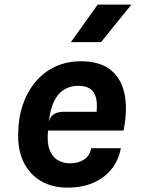

<svg xmlns="http://www.w3.org/2000/svg" viewBox="-20 -830 640 857"><path d="M281 7.5Q215.5 7.5 165.8 -20.2Q116 -48 88.2 -100.5Q60.5 -153 61 -226.5Q61 -300.5 81.5 -361Q102 -421.5 139 -465.2Q176 -509 227.2 -532.8Q278.5 -556.5 340 -556.5Q428 -556.5 476 -516.2Q524 -476 536.8 -406.2Q549.5 -336.5 531.5 -247.5H194.5Q189 -194 201.2 -161.8Q213.5 -129.5 238 -115.2Q262.5 -101 292 -101Q329 -101 354.5 -117.5Q380 -134 387.5 -168.5H519.5Q509.5 -114.5 477.5 -74.8Q445.5 -35 395.5 -13.8Q345.5 7.5 281 7.5ZM198 -286Q205 -312 222.2 -321.5Q239.5 -331 264.5 -331H411Q415 -369.5 408 -395.2Q401 -421 381.8 -434Q362.5 -447 329.5 -447Q293 -447 265.2 -429.5Q237.5 -412 220.5 -376.2Q203.5 -340.5 198 -286ZM296.5 -642 416 -809.5H566.5L431 -642Z"/></svg>

Font: Spline Sans Mono SemiBold
Style: Italic
Weight: 600
Italic angle: -4°
Monospace: yes
Version: Version 1.004